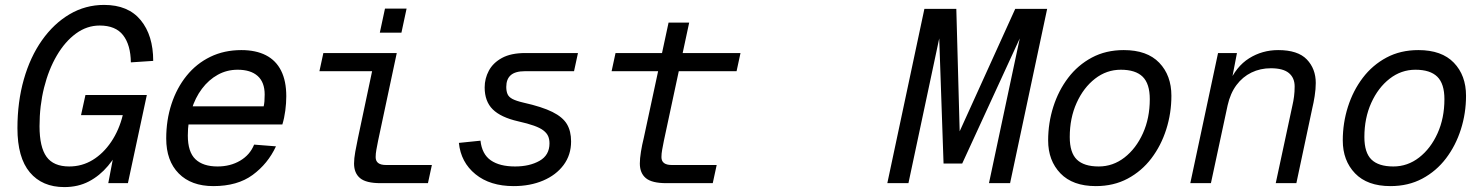

<svg xmlns="http://www.w3.org/2000/svg" viewBox="-20 -746 6040 782"><path d="M242 16Q152 16 101.5 -44Q51 -104 51 -224Q51 -331 77 -422.5Q103 -514 151 -582Q199 -650 263.5 -688Q328 -726 404 -726Q502 -726 553 -664Q604 -602 604 -498L513 -492Q512 -563 481.5 -602.5Q451 -642 386 -642Q334 -642 289.5 -609.5Q245 -577 211.5 -520Q178 -463 159.5 -389Q141 -315 141 -232Q141 -147 169.5 -107.5Q198 -68 262 -68Q314 -68 357.5 -94.5Q401 -121 433 -168.5Q465 -216 480 -277H310L328 -359H578L501 0H421L453 -168L478 -162Q454 -111 420 -70.5Q386 -30 342 -7Q298 16 242 16Z M849 12Q759 12 708 -39.5Q657 -91 657 -182Q657 -257 678.5 -322.5Q700 -388 740 -437.5Q780 -487 836.5 -514.5Q893 -542 963 -542Q1022 -542 1063 -521Q1104 -500 1125 -458Q1146 -416 1146 -354Q1146 -326 1142 -295.5Q1138 -265 1130 -239H735L751 -313H1054Q1056 -322 1057 -333Q1058 -344 1058 -361Q1058 -411 1029.5 -436.5Q1001 -462 948 -462Q904 -462 867 -441.5Q830 -421 802.5 -384.5Q775 -348 760 -299Q745 -250 745 -194Q745 -127 776 -97.5Q807 -68 866 -68Q918 -68 958 -91.5Q998 -115 1015 -157L1104 -150Q1071 -79 1009 -33.5Q947 12 849 12Z M1530 0Q1471 0 1446.5 -20.5Q1422 -41 1422 -80Q1422 -100 1427 -128Q1432 -156 1438 -184L1504 -496L1537 -456H1281L1297 -530H1596L1520 -173Q1516 -153 1513 -136.5Q1510 -120 1510 -106Q1510 -90 1520.5 -82Q1531 -74 1552 -74H1739L1723 0ZM1527 -613 1548 -711H1636L1615 -613Z M2072 12Q1976 12 1916.5 -36.5Q1857 -85 1849 -164L1937 -173Q1943 -118 1979 -93Q2015 -68 2078 -68Q2137 -68 2177.5 -91Q2218 -114 2218 -162Q2218 -179 2212.5 -191.5Q2207 -204 2193.5 -214.5Q2180 -225 2155 -234Q2130 -243 2090 -252Q2020 -268 1987 -300.5Q1954 -333 1954 -390Q1954 -426 1971 -458Q1988 -490 2024.5 -510Q2061 -530 2120 -530H2334L2318 -456H2118Q2079 -456 2060.5 -440Q2042 -424 2042 -392Q2042 -375 2047 -363Q2052 -351 2067 -343Q2082 -335 2112 -328Q2188 -311 2230 -290Q2272 -269 2289 -240.5Q2306 -212 2306 -170Q2306 -115 2275.5 -74Q2245 -33 2192 -10.5Q2139 12 2072 12Z M2694 0Q2635 0 2610.5 -20.5Q2586 -41 2586 -80Q2586 -100 2590.5 -128Q2595 -156 2602 -184L2703 -654H2787L2684 -173Q2680 -153 2677 -136.5Q2674 -120 2674 -106Q2674 -90 2684.5 -82Q2695 -74 2716 -74H2899L2883 0ZM2471 -456 2487 -530H2996L2980 -456Z M3823 -80 3804 -630H3814L3680 0H3594L3745 -710H3875L3891 -126H3850L4115 -710H4245L4094 0H4008L4142 -630H4152L3899 -80Z M4443 12Q4349 12 4299 -40Q4249 -92 4249 -174Q4249 -245 4270 -311Q4291 -377 4330.5 -429Q4370 -481 4427 -511.5Q4484 -542 4557 -542Q4652 -542 4701.5 -490.5Q4751 -439 4751 -356Q4751 -285 4730 -219Q4709 -153 4669.5 -101Q4630 -49 4573 -18.5Q4516 12 4443 12ZM4455 -68Q4513 -68 4560 -104.5Q4607 -141 4635 -203Q4663 -265 4663 -342Q4663 -405 4634 -433.5Q4605 -462 4545 -462Q4487 -462 4440 -425.5Q4393 -389 4365 -327Q4337 -265 4337 -188Q4337 -124 4366 -96Q4395 -68 4455 -68Z M4828 0 4941 -530H5018L4992 -395L4984 -404Q5014 -475 5067.5 -508.5Q5121 -542 5186 -542Q5266 -542 5302.5 -504Q5339 -466 5339 -408Q5339 -383 5334.5 -354.5Q5330 -326 5325 -306L5260 0H5176L5244 -317Q5248 -334 5250.5 -353Q5253 -372 5253 -394Q5253 -429 5229.5 -448.5Q5206 -468 5156 -468Q5113 -468 5077 -450.5Q5041 -433 5016 -399.5Q4991 -366 4980 -317L4912 0Z M5643 12Q5549 12 5499 -40Q5449 -92 5449 -174Q5449 -245 5470 -311Q5491 -377 5530.5 -429Q5570 -481 5627 -511.5Q5684 -542 5757 -542Q5852 -542 5901.5 -490.5Q5951 -439 5951 -356Q5951 -285 5930 -219Q5909 -153 5869.5 -101Q5830 -49 5773 -18.5Q5716 12 5643 12ZM5655 -68Q5713 -68 5760 -104.5Q5807 -141 5835 -203Q5863 -265 5863 -342Q5863 -405 5834 -433.5Q5805 -462 5745 -462Q5687 -462 5640 -425.5Q5593 -389 5565 -327Q5537 -265 5537 -188Q5537 -124 5566 -96Q5595 -68 5655 -68Z"/></svg>

Font: Geist Mono
Style: Italic
Weight: 400
Italic angle: -12°
Monospace: yes
Designer: Basement.studio, Andrés Briganti, Mateo Zaragoza
Foundry: Basement.studio, Vercel, Andrés Briganti, Guido Ferreyra, Mateo Zaragoza
Version: Version 1.500